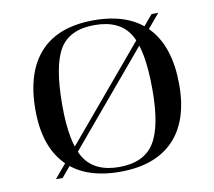

<svg xmlns="http://www.w3.org/2000/svg" viewBox="-85 -868 1099 986"><g transform="rotate(-10 465.0 -375.0)"><path d="M167 0 798 -750H763L132 0ZM464 -770Q279 -770 184.5 -667Q90 -564 90 -368Q90 -179 185.5 -79.5Q281 20 464 20Q647 20 743.5 -79.5Q840 -179 840 -368Q840 -564 745 -667Q650 -770 464 -770ZM700 -367Q700 -173 646 -89Q592 -5 464 -5Q337 -5 283.5 -88.5Q230 -172 230 -367Q230 -574 282 -659.5Q334 -745 464 -745Q594 -745 647 -659.5Q700 -574 700 -367Z"/></g></svg>

Font: Solide Mirage
Style: Mono
Weight: 400
Width: 6
Designer: Jérémy Landes
Foundry: Velvetyne Type Foundry
Version: Version 1.1